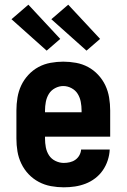

<svg xmlns="http://www.w3.org/2000/svg" viewBox="-20 -791 540 819"><path d="M252 8Q225 8 197.5 3Q170 -2 145.5 -15Q121 -28 102 -48Q83 -68 71 -93Q59 -118 54.5 -145Q50 -172 50 -200V-320Q50 -347 54.5 -374.5Q59 -402 70.5 -426.5Q82 -451 101 -471.5Q120 -492 144 -505Q168 -518 195.5 -523Q223 -528 250 -528Q277 -528 304.5 -523Q332 -518 356 -505Q380 -492 399 -471.5Q418 -451 429.5 -426.5Q441 -402 445.5 -374.5Q450 -347 450 -320V-208H172V-200Q172 -181 175.5 -162.5Q179 -144 189 -128.5Q199 -113 216.5 -104.5Q234 -96 252 -96Q265 -96 278 -99Q291 -102 301.5 -109.5Q312 -117 318.5 -128.5Q325 -140 326 -153H448Q447 -130 439.5 -107Q432 -84 418.5 -64.5Q405 -45 386 -30.5Q367 -16 345 -7.5Q323 1 299.5 4.5Q276 8 252 8ZM172 -312H328V-320Q328 -338 324.5 -356.5Q321 -375 311.5 -390.5Q302 -406 285 -415Q268 -424 250 -424Q232 -424 215 -415Q198 -406 188.5 -390.5Q179 -375 175.5 -356.5Q172 -338 172 -320ZM349 -575 199 -709 271 -771 407 -625ZM179 -575 29 -709 101 -771 237 -625Z"/></svg>

Font: Iosevka SS18 Extrabold
Style: Regular
Weight: 800
Monospace: yes
Designer: Belleve Invis
Foundry: Belleve Invis
Version: Version 25.1.1; ttfautohint (v1.8.4)